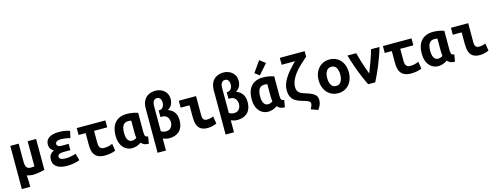

<svg xmlns="http://www.w3.org/2000/svg" viewBox="-21 -1841 7883 3053"><g transform="rotate(-15 3920.0 -314.5)"><path d="M66 185V-526H204V-240Q204 -162 225.5 -135Q247 -108 290 -108Q306 -108 322.5 -109.5Q339 -111 352 -113V-526H491V-18Q454 -8 401 2Q348 12 292 12Q275 12 247.5 7Q220 2 197 -4Q199 19 201.5 41Q204 63 204 92V185Z M859 15Q813 15 772 6.5Q731 -2 699.5 -21Q668 -40 650 -71Q632 -102 632 -147Q632 -195 653.5 -226Q675 -257 718 -276Q696 -288 680.5 -304Q665 -320 656.5 -341Q648 -362 648 -388Q648 -445 678.5 -478.5Q709 -512 758.5 -526Q808 -540 865 -540Q903 -540 935 -536.5Q967 -533 994.5 -526.5Q1022 -520 1047 -511L1021 -398Q1004 -403 979 -408Q954 -413 924.5 -416.5Q895 -420 864 -420Q832 -420 813 -411.5Q794 -403 786 -391Q778 -379 778 -366Q778 -354 785 -343Q792 -332 808.5 -324.5Q825 -317 852 -317H971V-213H853Q831 -213 810 -208.5Q789 -204 775.5 -192.5Q762 -181 762 -158Q762 -135 787.5 -120.5Q813 -106 862 -106Q901 -106 935 -111Q969 -116 995 -123.5Q1021 -131 1036 -136L1068 -22Q1028 -6 971.5 4.5Q915 15 859 15Z M1481 12Q1421 12 1374.5 -8Q1328 -28 1302 -77.5Q1276 -127 1276 -215V-412H1160V-526H1631V-412H1415V-211Q1415 -172 1425.5 -149.5Q1436 -127 1454.5 -117.5Q1473 -108 1496 -108Q1539 -108 1569.5 -115Q1600 -122 1639 -139L1658 -21Q1620 -5 1575 3.5Q1530 12 1481 12Z M1932 11Q1874 11 1827 -19Q1780 -49 1752.5 -106.5Q1725 -164 1725 -248Q1725 -346 1757 -410.5Q1789 -475 1848 -506.5Q1907 -538 1987 -538Q2014 -538 2043 -535Q2072 -532 2103 -525.5Q2134 -519 2166 -508V-188Q2166 -138 2178.5 -122.5Q2191 -107 2222 -103L2203 11Q2156 11 2128.5 -2Q2101 -15 2080 -39Q2042 -13 2004.5 -1Q1967 11 1932 11ZM1957 -104Q1974 -104 1993.5 -110Q2013 -116 2034 -129Q2032 -146 2030 -169.5Q2028 -193 2028 -213V-416Q2015 -419 2003 -420Q1991 -421 1980 -421Q1937 -421 1912 -400Q1887 -379 1876.5 -342Q1866 -305 1866 -255Q1866 -205 1877 -171.5Q1888 -138 1908.5 -121Q1929 -104 1957 -104Z M2300 186V-538Q2300 -622 2329.5 -674.5Q2359 -727 2409 -751.5Q2459 -776 2520 -776Q2572 -776 2618 -754Q2664 -732 2693 -690Q2722 -648 2722 -586Q2722 -538 2702 -496.5Q2682 -455 2635 -429Q2686 -409 2716 -379Q2746 -349 2759 -311Q2772 -273 2772 -228Q2772 -160 2753 -114Q2734 -68 2701.5 -40.5Q2669 -13 2629 -1Q2589 11 2547 11Q2513 11 2488.5 5Q2464 -1 2438 -11V186ZM2521 -108Q2558 -108 2582 -124.5Q2606 -141 2618.5 -168.5Q2631 -196 2631 -228Q2631 -279 2603 -315Q2575 -351 2517 -351H2491V-460H2503Q2530 -460 2548.5 -475.5Q2567 -491 2576 -515.5Q2585 -540 2585 -566Q2585 -601 2568 -628.5Q2551 -656 2513 -656Q2477 -656 2457.5 -627.5Q2438 -599 2438 -536V-132Q2458 -119 2479 -113.5Q2500 -108 2521 -108Z M3174 12Q3103 12 3061.5 -15.5Q3020 -43 3003 -94.5Q2986 -146 2986 -218V-412H2840V-526H3124V-211Q3124 -180 3131.5 -159.5Q3139 -139 3155.5 -129.5Q3172 -120 3199 -120Q3217 -120 3243 -124.5Q3269 -129 3303 -144L3323 -22Q3281 -3 3243.5 4.5Q3206 12 3174 12Z M3420 186V-538Q3420 -622 3449.5 -674.5Q3479 -727 3529 -751.5Q3579 -776 3640 -776Q3692 -776 3738 -754Q3784 -732 3813 -690Q3842 -648 3842 -586Q3842 -538 3822 -496.5Q3802 -455 3755 -429Q3806 -409 3836 -379Q3866 -349 3879 -311Q3892 -273 3892 -228Q3892 -160 3873 -114Q3854 -68 3821.5 -40.5Q3789 -13 3749 -1Q3709 11 3667 11Q3633 11 3608.5 5Q3584 -1 3558 -11V186ZM3641 -108Q3678 -108 3702 -124.5Q3726 -141 3738.5 -168.5Q3751 -196 3751 -228Q3751 -279 3723 -315Q3695 -351 3637 -351H3611V-460H3623Q3650 -460 3668.5 -475.5Q3687 -491 3696 -515.5Q3705 -540 3705 -566Q3705 -601 3688 -628.5Q3671 -656 3633 -656Q3597 -656 3577.5 -627.5Q3558 -599 3558 -536V-132Q3578 -119 3599 -113.5Q3620 -108 3641 -108Z M4172 11Q4114 11 4067 -19Q4020 -49 3992.5 -106.5Q3965 -164 3965 -248Q3965 -346 3997 -410.5Q4029 -475 4088 -506.5Q4147 -538 4227 -538Q4254 -538 4283 -535Q4312 -532 4343 -525.5Q4374 -519 4406 -508V-188Q4406 -138 4418.5 -122.5Q4431 -107 4462 -103L4443 11Q4396 11 4368.5 -2Q4341 -15 4320 -39Q4282 -13 4244.5 -1Q4207 11 4172 11ZM4197 -104Q4214 -104 4233.5 -110Q4253 -116 4274 -129Q4272 -146 4270 -169.5Q4268 -193 4268 -213V-416Q4255 -419 4243 -420Q4231 -421 4220 -421Q4177 -421 4152 -400Q4127 -379 4116.5 -342Q4106 -305 4106 -255Q4106 -205 4117 -171.5Q4128 -138 4148.5 -121Q4169 -104 4197 -104ZM4190 -582 4114 -638 4241 -819 4335 -747Z M4946 190 4831 149Q4841 129 4848 114Q4855 99 4859 86Q4863 73 4863 60Q4863 34 4831.5 17.5Q4800 1 4738 -15Q4675 -32 4630.5 -58.5Q4586 -85 4563 -130Q4540 -175 4540 -245Q4540 -295 4557 -343.5Q4574 -392 4602 -436.5Q4630 -481 4663 -521Q4696 -561 4728.5 -595Q4761 -629 4787 -655H4568V-769H4977V-679Q4952 -656 4914.5 -623.5Q4877 -591 4836.5 -550.5Q4796 -510 4761 -462.5Q4726 -415 4704 -363Q4682 -311 4682 -256Q4682 -227 4689 -206Q4696 -185 4711.5 -169.5Q4727 -154 4751 -142.5Q4775 -131 4809 -121Q4876 -101 4918.5 -80Q4961 -59 4981 -30.5Q5001 -2 5001 41Q5001 68 4994 93.5Q4987 119 4974.5 142.5Q4962 166 4946 190Z M5321 15Q5247 15 5191 -20.5Q5135 -56 5103.5 -119Q5072 -182 5072 -264Q5072 -347 5104.5 -409Q5137 -471 5193 -505.5Q5249 -540 5321 -540Q5395 -540 5450.5 -505.5Q5506 -471 5537.5 -409Q5569 -347 5569 -264Q5569 -182 5538 -119Q5507 -56 5451.5 -20.5Q5396 15 5321 15ZM5319 -105Q5355 -105 5379.5 -125Q5404 -145 5416 -180.5Q5428 -216 5428 -263Q5428 -310 5416.5 -345.5Q5405 -381 5381.5 -400.5Q5358 -420 5321 -420Q5286 -420 5261.5 -400.5Q5237 -381 5224.5 -345.5Q5212 -310 5212 -263Q5212 -216 5223.5 -180.5Q5235 -145 5258.5 -125Q5282 -105 5319 -105Z M5817 0Q5784 -66 5749 -148.5Q5714 -231 5680.5 -326Q5647 -421 5616 -526H5760Q5774 -470 5794 -404Q5814 -338 5836 -274.5Q5858 -211 5877 -160Q5891 -198 5908.5 -243.5Q5926 -289 5944 -338.5Q5962 -388 5978 -436Q5994 -484 6004 -526H6144Q6121 -447 6094.5 -373.5Q6068 -300 6040.5 -233.5Q6013 -167 5985.5 -108.5Q5958 -50 5933 0Z M6521 12Q6461 12 6414.5 -8Q6368 -28 6342 -77.5Q6316 -127 6316 -215V-412H6200V-526H6671V-412H6455V-211Q6455 -172 6465.5 -149.5Q6476 -127 6494.5 -117.5Q6513 -108 6536 -108Q6579 -108 6609.5 -115Q6640 -122 6679 -139L6698 -21Q6660 -5 6615 3.5Q6570 12 6521 12Z M6972 11Q6914 11 6867 -19Q6820 -49 6792.5 -106.5Q6765 -164 6765 -248Q6765 -346 6797 -410.5Q6829 -475 6888 -506.5Q6947 -538 7027 -538Q7054 -538 7083 -535Q7112 -532 7143 -525.5Q7174 -519 7206 -508V-188Q7206 -138 7218.5 -122.5Q7231 -107 7262 -103L7243 11Q7196 11 7168.5 -2Q7141 -15 7120 -39Q7082 -13 7044.5 -1Q7007 11 6972 11ZM6997 -104Q7014 -104 7033.5 -110Q7053 -116 7074 -129Q7072 -146 7070 -169.5Q7068 -193 7068 -213V-416Q7055 -419 7043 -420Q7031 -421 7020 -421Q6977 -421 6952 -400Q6927 -379 6916.5 -342Q6906 -305 6906 -255Q6906 -205 6917 -171.5Q6928 -138 6948.5 -121Q6969 -104 6997 -104Z M7654 12Q7583 12 7541.5 -15.5Q7500 -43 7483 -94.5Q7466 -146 7466 -218V-412H7320V-526H7604V-211Q7604 -180 7611.5 -159.5Q7619 -139 7635.5 -129.5Q7652 -120 7679 -120Q7697 -120 7723 -124.5Q7749 -129 7783 -144L7803 -22Q7761 -3 7723.5 4.5Q7686 12 7654 12Z"/></g></svg>

Font: Ubuntu Sans Mono
Style: Regular
Weight: 400
Monospace: yes
Designer: Dalton Maag Ltd
Foundry: Dalton Maag Ltd
Version: Version 1.006